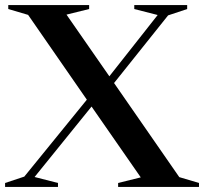

<svg xmlns="http://www.w3.org/2000/svg" viewBox="-20 -735 802 755"><path d="M533.5 -37.5 340 -316 116 -39 208 -15.5V0H0V-15.5L75.5 -40.5L321.5 -343L90.5 -676.5L12.5 -699.5V-715H330.5V-699.5L241.5 -677.5L410 -435L600 -676L508 -699.5V-715H716V-699.5L641 -674.5L428.5 -408.5L685 -38.5L762.5 -15.5V0H444.5V-15.5Z"/></svg>

Font: Newsreader Display Medium
Style: Regular
Weight: 500
Designer: Hugues Gentile
Foundry: Production Type
Version: Version 1.001